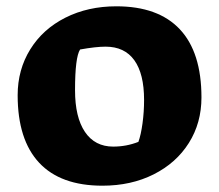

<svg xmlns="http://www.w3.org/2000/svg" viewBox="-20 -569 695 609"><path d="M36 -267Q36 -348 76 -412.5Q116 -477 187.5 -513Q259 -549 349 -549Q482 -549 550.5 -476Q619 -403 619 -260Q619 -179 579 -115.5Q539 -52 467.5 -16Q396 20 305 20Q172 20 104 -53Q36 -126 36 -267ZM419 -119Q427 -141 432 -177.5Q437 -214 437 -252Q437 -335 406 -378Q375 -421 315 -421Q284 -421 234 -412Q218 -387 218 -283Q218 -197 249.5 -150.5Q281 -104 339 -104Q381 -104 419 -119Z"/></svg>

Font: Suez One
Style: Regular
Weight: 400
Version: Version 1.000